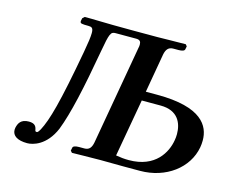

<svg xmlns="http://www.w3.org/2000/svg" viewBox="-94 -781 1113 926"><g transform="rotate(15 462.5 -318.0)"><path d="M586 -645H463C377 -645 335 -646 294 -647C271 -648 238 -648 221 -648L211 -639L208 -625V-622C208 -612 217 -611 249 -611C266 -611 274 -607 274 -582C274 -563 269.9 -533 261 -484C213.2 -220.1 186 -125 157 -70C153 -63 147 -52 141 -52C134 -52 133 -55 132 -61C129 -77 122 -91 92 -91C52 -91 41 -68 36 -45C36 -42 35 -39 35 -35C35 -5 62 12 110 12C138 12 204 -4 243 -96C276 -181 305.9 -316 340 -510C356 -601 361 -611 385 -611H488C506 -611 512 -603 512 -589C512 -583 512 -578 510 -571L423 -75C418 -50 408 -35 384 -35H357C339 -35 327 -31 326 -23L323 -8L331 1C331 1 438 -1 473 -1L587 0H670C800 0 902.7 -78 922 -185C924 -196 925 -208 925 -220C925 -292 880 -376 656 -376H599L633 -571C638 -596 649 -611 673 -611H699C717 -611 729 -615 730 -623L733 -638L726 -647C700 -647 666 -646 646 -646C628 -646 611 -645 586 -645ZM591 -330H685C774 -330 797 -270 797 -217C797 -206 796 -195 794 -185C784 -125 738 -36 605 -36C583 -36 563 -38 540 -42Z"/></g></svg>

Font: Linux Libertine O
Style: Bold Italic
Weight: 700
Italic angle: -11.5°
Designer: Philipp H. Poll
Foundry: Philipp H. Poll
Version: Version 4.1.0